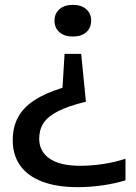

<svg xmlns="http://www.w3.org/2000/svg" viewBox="-20 -571 560 791"><path d="M355.5 -486Q355.5 -456 335.2 -438.2Q315 -420.5 280 -420.5Q245 -420.5 224.8 -438.5Q204.5 -456.5 204.5 -486Q204.5 -515 224.8 -533Q245 -551 280 -551Q315 -551 335.2 -533.2Q355.5 -515.5 355.5 -486ZM334 -152Q261.5 -134.5 219.2 -112.8Q177 -91 159.2 -63.8Q141.5 -36.5 141.5 0.5Q141.5 53 184.5 82.5Q227.5 112 310 112Q356.5 112 404.5 104.8Q452.5 97.5 497 83V172Q455 185 403 192.5Q351 200 300 200Q213.5 200 153.5 177Q93.5 154 63 110.8Q32.5 67.5 32.5 7Q32.5 -47 54 -87.2Q75.5 -127.5 120.5 -157.2Q165.5 -187 237.5 -209.5L246 -349H314.5Z"/></svg>

Font: Encode Sans Expanded Medium
Style: Regular
Weight: 500
Width: 7
Designer: Multiple Designers
Foundry: Impallari Type
Version: Version 2.000